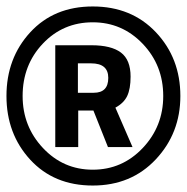

<svg xmlns="http://www.w3.org/2000/svg" viewBox="-22 -731 578 594"><path d="M536 -434Q536 -319 460 -238Q384 -157 265 -157Q145 -157 71.5 -237Q-2 -317 -2 -434Q-2 -551 71.5 -631Q145 -711 265 -711Q385 -711 460.5 -631Q536 -551 536 -434ZM48 -434Q48 -340 111 -273Q174 -206 265 -206Q356 -206 419.5 -273Q483 -340 483 -434Q483 -529 419.5 -595.5Q356 -662 265 -662Q173 -662 110.5 -596Q48 -530 48 -434ZM312 -276 267 -389H220V-276H149V-591H261Q322 -591 352 -568.5Q382 -546 382 -494Q382 -456 371.5 -434Q361 -412 335 -398L388 -276ZM219 -535V-444H268Q313 -444 313 -490Q313 -535 260 -535Z"/></svg>

Font: TitilliumText22L Lt
Style: Medium
Weight: 500
Designer: Campivisivi
Foundry: Campivisivi
Version: 1.000